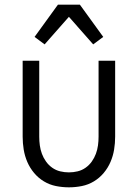

<svg xmlns="http://www.w3.org/2000/svg" viewBox="-20 -790 590 822"><path d="M275 12Q247 12 219.5 6.5Q192 1 168 -13.5Q144 -28 126 -49.5Q108 -71 97 -96.5Q86 -122 81.5 -149.5Q77 -177 77 -205V-530H148V-205Q148 -186 150.5 -167.5Q153 -149 159.5 -131.5Q166 -114 177 -98.5Q188 -83 203.5 -72Q219 -61 237.5 -56.5Q256 -52 275 -52Q294 -52 312.5 -56.5Q331 -61 346.5 -72Q362 -83 373 -98.5Q384 -114 390.5 -131.5Q397 -149 399.5 -167.5Q402 -186 402 -205V-530H473V-205Q473 -177 468.5 -149.5Q464 -122 453 -96.5Q442 -71 424 -49.5Q406 -28 382 -13.5Q358 1 330.5 6.5Q303 12 275 12ZM379 -600 275 -718 171 -600 128 -632 228 -770H322L422 -632Z"/></svg>

Font: Lode Term
Style: Regular
Weight: 400
Monospace: yes
Designer: Belleve Invis
Foundry: Belleve Invis
Version: Version 29.2.0